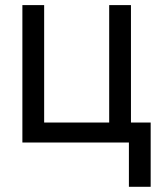

<svg xmlns="http://www.w3.org/2000/svg" viewBox="-20 -550 635 741"><path d="M485.4 0H66.4V-530.3H150.4V-77.1H401.4V-530.3H485.4ZM561.5 170.9H477.5V-77.1H561.5Z"/></svg>

Font: Pretendard Std Variable
Style: Regular
Weight: 400
Designer: Base glyphs from Inter by Rasmus Andersson; Hangeul glyphs from Noto Sans CJK(Source Han Sans) by Jang Soo-young and Kan
Foundry: Kil Hyung-jin
Version: Version 1.309;Glyphs 3.2 (3225)